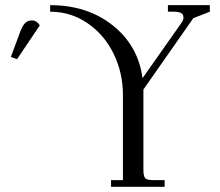

<svg xmlns="http://www.w3.org/2000/svg" viewBox="-20 -722 850 742"><path d="M22 -502 56.2 -594.2Q65.9 -621.6 76.4 -632.3Q86.9 -643.1 104 -643.1Q121.6 -643.1 133.8 -624L45.9 -493.2ZM173.8 -676.8V-702.1Q317.4 -702.1 415.8 -623.8Q514.2 -545.4 530.8 -419.9L683.1 -636.2Q689 -645 689 -653.8Q689 -666.5 679.9 -671.6Q670.9 -676.8 650.9 -676.8H628.9V-702.1H791V-676.8L727.1 -651.9L534.2 -376V-65.9Q534.2 -41 541.3 -33.4Q548.3 -25.9 573.2 -25.9H616.2V0H409.2V-25.9H455.1V-354Q455.1 -440.9 418.9 -514.6Q382.8 -588.4 317.9 -632.6Q252.9 -676.8 173.8 -676.8Z"/></svg>

Font: Dihjauti
Style: Regular
Weight: 400
Designer: T. Christopher White
Version: Version 3.0.0